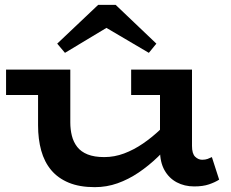

<svg xmlns="http://www.w3.org/2000/svg" viewBox="-20 -758 952 792"><path d="M371 14Q308 14 263.5 -4.5Q219 -23 191 -56.5Q163 -90 150 -137Q137 -184 137 -241V-471H270V-253Q270 -224 276.5 -198Q283 -172 298.5 -152Q314 -132 341.5 -121Q369 -110 410 -110Q452 -110 492 -125Q532 -140 570 -166Q608 -192 642.5 -225Q677 -258 707 -293V-190Q670 -148 631.5 -111Q593 -74 551.5 -46Q510 -18 465 -2Q420 14 371 14ZM5 -366V-471H246V-366ZM781 11Q741 11 709 -6Q677 -23 658.5 -56Q640 -89 640 -138V-471H772V-156Q772 -124 785 -111.5Q798 -99 814 -99Q827 -99 836.5 -102.5Q846 -106 854 -110L884 -17Q867 -6 842 2.5Q817 11 781 11ZM521 -366V-471H755V-366ZM248 -540 216 -578 385 -738H457L625 -578L594 -540L419 -643Z"/></svg>

Font: BioRhyme SemiExpanded
Style: Bold
Weight: 700
Width: 6
Designer: Aoife Mooney
Foundry: Aoife Mooney Type
Version: Version 1.600;gftools[0.9.33]